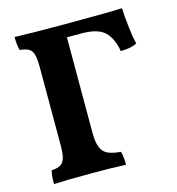

<svg xmlns="http://www.w3.org/2000/svg" viewBox="-103 -768 793 860"><g transform="rotate(-15 293.5 -338.0)"><path d="M561 -510Q533 -495 485 -495Q476 -553 444.5 -585Q413 -617 335 -617H268V-175Q268 -131 277.5 -107Q287 -83 308.5 -72.5Q330 -62 369 -59Q376 -39 376 3Q324 0 214 0Q97 0 42 3Q42 -41 48 -59Q76 -61 90 -69.5Q104 -78 110 -98.5Q116 -119 116 -160V-517Q116 -558 110.5 -577.5Q105 -597 91.5 -605.5Q78 -614 49 -617Q42 -639 42 -679Q121 -676 266 -676Q471 -676 540 -679Q542 -637 547.5 -589Q553 -541 561 -510Z"/></g></svg>

Font: Vollkorn SC
Style: Bold
Weight: 700
Designer: Friedrich Althausen
Foundry: Friedrich Althausen
Version: Version 4.015